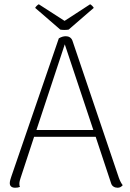

<svg xmlns="http://www.w3.org/2000/svg" viewBox="-20 -872 610 901"><path d="M302 -733 420 -835C417 -841 409 -849 403 -852L283 -774L162 -852C156 -849 148 -841 145 -835L263 -733C275 -731 290 -731 302 -733ZM538 -37 320 -681C315 -695 303 -702 289 -702C278 -702 268 -699 256 -692L33 -43C30 -34 26 -22 26 -14C25 1 35 9 51 9C60 9 66 8 74 5C71 1 71 -6 71 -11C71 -18 74 -29 76 -35L140 -230H429L502 -10C506 2 518 9 532 9C542 9 549 5 556 -3C550 -10 543 -23 538 -37ZM151 -262 284 -664 418 -262Z"/></svg>

Font: Arima Koshi ExtraLight
Style: Regular
Weight: 275
Designer: Joana Correia and Natanael Gama
Foundry: NDISCOVER
Version: Version 1.019;PS 001.019;hotconv 1.0.88;makeotf.lib2.5.64775